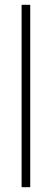

<svg xmlns="http://www.w3.org/2000/svg" viewBox="-20 -780 215 800"><path d="M106 0V-760H70V0Z"/></svg>

Font: Noto Sans Bengali ExtraCondensed ExtraLight
Style: Regular
Weight: 200
Width: 2
Designer: Joana Ranito - Universal Thirst; Jelle Bosma - Monotype Design Team
Foundry: Universal Thirst ehf.
Version: Version 3.000